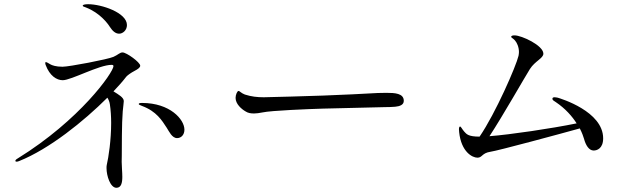

<svg xmlns="http://www.w3.org/2000/svg" viewBox="-20 -846 3040 912"><path d="M387 -811C455 -785 492 -734 502 -718C515 -698 529 -686 546 -686C563 -686 583 -702 583 -727C583 -786 462 -826 399 -826C389 -826 373 -825 373 -819C373 -815 380 -814 387 -811ZM646 -534C646 -550 581 -597 562 -597C549 -597 540 -585 519 -576C492 -564 308 -529 277 -529C245 -529 227 -536 220 -540C212 -544 203 -551 198 -551C195 -551 195 -548 195 -546C195 -543 196 -540 197 -537C216 -486 249 -465 278 -465C318 -465 451 -538 510 -538C516 -538 519 -536 519 -532C518 -501 359 -276 65 -94C56 -89 53 -85 53 -82C53 -79 56 -78 59 -78C62 -78 66 -79 71 -81C214 -138 378 -270 490 -382C495 -374 500 -364 502 -350C506 -323 508 -293 508 -262C508 -182 496 -100 487 -62C486 -58 486 -53 486 -47C486 -11 504 46 533 46C556 46 561 22 561 -6C561 -29 558 -56 558 -77C558 -87 559 -105 559 -201C559 -245 561 -290 563 -317C565 -342 568 -356 568 -366C568 -383 543 -397 519 -412C543 -437 564 -461 580 -482C586 -489 605 -502 617 -508C638 -519 646 -526 646 -534ZM655 -357C646 -357 639 -356 639 -352C639 -349 644 -347 654 -343C724 -317 749 -274 772 -239C783 -222 797 -190 821 -190C841 -190 856 -206 856 -230C856 -279 787 -357 655 -357Z M1187 -307C1198 -307 1212 -309 1227 -312C1268 -321 1447 -328 1512 -330C1537 -331 1791 -337 1802 -337C1824 -337 1847 -338 1857 -339C1879 -341 1898 -348 1898 -367C1898 -403 1855 -405 1815 -405C1751 -405 1751 -401 1514 -392C1467 -390 1247 -384 1233 -384C1202 -384 1174 -387 1143 -397C1135 -400 1127 -405 1122 -409C1118 -412 1116 -414 1113 -414C1107 -414 1099 -396 1099 -381C1099 -352 1127 -328 1146 -317C1158 -309 1171 -307 1187 -307Z M2629 -382C2624 -383 2618 -384 2614 -384C2608 -384 2604 -382 2604 -377C2604 -370 2612 -366 2620 -361C2666 -330 2698 -293 2719 -260C2596 -235 2406 -207 2305 -199C2368 -295 2473 -480 2497 -518C2521 -556 2561 -569 2561 -591C2561 -630 2458 -678 2424 -678C2415 -678 2408 -676 2408 -671C2408 -667 2416 -665 2426 -654C2435 -644 2445 -623 2445 -599C2445 -593 2444 -587 2443 -581C2432 -533 2334 -308 2258 -197C2204 -197 2196 -209 2185 -221C2173 -235 2170 -245 2165 -245C2162 -245 2160 -239 2160 -232C2160 -229 2160 -227 2161 -218C2171 -125 2223 -97 2248 -97C2271 -97 2269 -119 2309 -125C2345 -130 2644 -211 2734 -236C2745 -215 2751 -197 2754 -187C2762 -157 2777 -131 2800 -131C2815 -131 2845 -140 2845 -189C2845 -317 2643 -378 2629 -382Z"/></svg>

Font: Shippori Mincho OTF
Style: Regular
Weight: 400
Designer: FONTDASU
Foundry: FONTDASU / Google Inc. / but / Adobe
Version: Version 3.300;hotconv 1.0.109;makeotfexe 2.5.65596